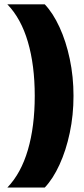

<svg xmlns="http://www.w3.org/2000/svg" viewBox="-20 -708 378 862"><path d="M13 -688.5H181Q218 -649.5 247.2 -586Q276.5 -522.5 293.2 -443.2Q310 -364 310 -277.5Q310 -191 293.2 -111.8Q276.5 -32.5 247.2 31.2Q218 95 181 134H13Q74.5 70 105.2 -35Q136 -140 136 -277.5Q136 -415 105.2 -520Q74.5 -625 13 -688.5Z"/></svg>

Font: Overused Grotesk ExtraBold
Style: Regular
Weight: 800
Version: Version 0.004